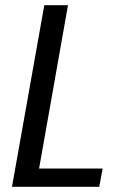

<svg xmlns="http://www.w3.org/2000/svg" viewBox="-20 -717 472 737"><path d="M241 -697 130 -70H374L361 0H26L150 -697Z"/></svg>

Font: SVN-Poppins
Style: Italic
Weight: 400
Italic angle: -10°
Designer: Ninad Kale (Devanagari), Jonny Pinhorn (Latin)
Foundry: Indian Type Foundry
Version: Version 3.002 2017; ttfautohint (v1.8.3)